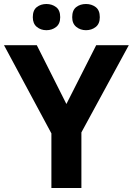

<svg xmlns="http://www.w3.org/2000/svg" viewBox="-20 -940 664 960"><path d="M312 -420 461 -714H624L387 -278V0H237V-273L0 -714H164ZM144 -854Q144 -889 164 -904.5Q184 -920 212 -920Q240 -920 260.5 -904.5Q281 -889 281 -854Q281 -821 260.5 -805Q240 -789 212 -789Q184 -789 164 -805.5Q144 -822 144 -854ZM341 -854Q341 -889 361 -904.5Q381 -920 410 -920Q438 -920 458.5 -904.5Q479 -889 479 -854Q479 -821 458.5 -805Q438 -789 410 -789Q382 -789 361.5 -805.5Q341 -822 341 -854Z"/></svg>

Font: Noto Sans Tangsa
Style: Bold
Weight: 700
Version: Version 1.504